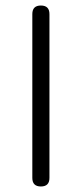

<svg xmlns="http://www.w3.org/2000/svg" viewBox="-20 -675 296 695"><path d="M159 -31Q159 0 128 0Q97 0 97 -31V-624Q97 -655 128 -655Q159 -655 159 -624Z"/></svg>

Font: Jura Medium
Style: Regular
Weight: 500
Designer: Daniel Johnson, Alexei Vanyashin
Foundry: Daniel Johnson
Version: Version 5.103